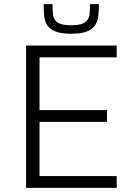

<svg xmlns="http://www.w3.org/2000/svg" viewBox="-20 -908 641 928"><path d="M106 0ZM106 0V-688H544V-631H171V-376H497V-319H171V-57H544V0ZM191 -745ZM458 -888Q458 -857 455 -830.5Q452 -804 439 -785Q426 -766 399 -755.5Q372 -745 324 -745Q276 -745 249 -755.5Q222 -766 209 -785Q196 -804 193.5 -830.5Q191 -857 191 -888H234Q234 -863 235.5 -844Q237 -825 245.5 -812Q254 -799 272.5 -792.5Q291 -786 324 -786Q357 -786 375.5 -792.5Q394 -799 403 -812Q412 -825 413.5 -844Q415 -863 415 -888Z"/></svg>

Font: Azeri Sans Light
Style: Regular
Weight: 300
Designer: Hector Gatti & Omnibus-Type (original fonts) / Cristiano Sobral (main changes and remastering)
Version: Version 1.000; ttfautohint (v1.6)